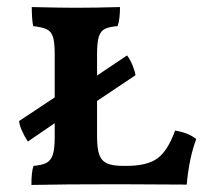

<svg xmlns="http://www.w3.org/2000/svg" viewBox="-20 -522 613 544"><path d="M536 -128Q516 -75 509 1L314 0Q155 0 69 2Q69 -36 75 -52Q99 -54 111.5 -60.5Q124 -67 129.5 -83.5Q135 -100 135 -133V-173L59 -121Q49 -136 42 -152Q35 -168 34 -179L135 -246V-370Q135 -402 130 -417.5Q125 -433 112.5 -439Q100 -445 74 -448Q70 -468 70 -502Q154 -500 194 -500Q248 -500 320 -502Q320 -466 313 -448Q289 -446 277 -440Q265 -434 260 -418Q255 -402 255 -369V-308L340 -365Q349 -353 355.5 -337Q362 -321 364 -309L255 -236V-136Q255 -102 261 -84.5Q267 -67 282.5 -59.5Q298 -52 329 -52H338Q398 -52 427 -74Q456 -96 476 -152Q514 -146 536 -128Z"/></svg>

Font: Vollkorn SC SemiBold
Style: Regular
Weight: 600
Designer: Friedrich Althausen
Foundry: Friedrich Althausen
Version: Version 4.015